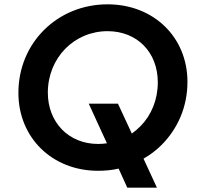

<svg xmlns="http://www.w3.org/2000/svg" viewBox="-20 -777 922 887"><path d="M433 12C466 12 497 9 528 2L568 90H705L643 -44C673 -61 701 -82 726 -107C801 -182 846 -283 846 -399C846 -605 690 -757 477 -757C245 -757 65 -579 65 -348C65 -141 221 12 433 12ZM433 -112C298 -112 201 -211 201 -349C201 -510 323 -633 477 -633C613 -633 709 -536 709 -397C709 -317 680 -246 629 -194C616 -181 603 -170 589 -160L525 -298H390L474 -115C461 -113 447 -112 433 -112Z"/></svg>

Font: Plus Jakarta Sans
Style: Bold Italic
Weight: 700
Italic angle: -8°
Designer: Gumpita Rahayu
Foundry: Tokotype
Version: Version 2.071;gftools[0.9.30]